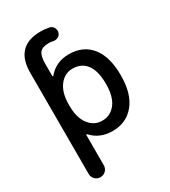

<svg xmlns="http://www.w3.org/2000/svg" viewBox="-228 -874 1043 1180"><g transform="rotate(-30 293.5 -284.0)"><path d="M443.4 -283.2Q443.4 -376 408.7 -421.9Q374 -467.8 311.5 -467.8Q254.9 -467.8 218.3 -419.9Q181.6 -372.1 181.6 -288.1V-278.3Q181.6 -193.4 218.3 -146Q254.9 -98.6 311.5 -98.6Q370.1 -98.6 406.7 -146Q443.4 -193.4 443.4 -283.2ZM74.2 142.6V-575.2Q74.2 -762.7 254.9 -763.7Q285.2 -763.7 314.5 -757.8Q333 -754.9 342.8 -738.3Q349.6 -727.5 349.6 -714.8Q349.6 -709 347.7 -703.1Q343.8 -686.5 328.1 -677.7Q317.4 -671.9 304.7 -671.9Q299.8 -671.9 293.9 -672.9Q279.3 -676.8 264.6 -676.8Q217.8 -676.8 199.7 -654.8Q181.6 -632.8 181.6 -575.2V-490.2Q181.6 -488.3 184.1 -487.3Q186.5 -486.3 187.5 -488.3Q243.2 -555.7 335.9 -555.7Q436.5 -555.7 492.7 -485.8Q548.8 -416 548.8 -283.2Q548.8 -153.3 490.7 -82.5Q432.6 -11.7 335.9 -11.7Q244.1 -11.7 188.5 -73.2Q186.5 -75.2 184.1 -74.7Q181.6 -74.2 181.6 -71.3V142.6Q181.6 165 166 180.7Q150.4 196.3 127.9 196.3Q105.5 196.3 89.8 180.7Q74.2 165 74.2 142.6Z"/></g></svg>

Font: Gen Jyuu GothicX Medium
Style: Regular
Weight: 500
Designer: Ryoko NISHIZUKA (kana &amp; ideographs); Paul D. Hunt (Latin, Greek &amp; Cyrillic); Wenlong ZHANG (bopomofo); Sandoll C
Version: Version 1.058.20140828